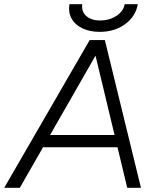

<svg xmlns="http://www.w3.org/2000/svg" viewBox="-52 -890 740 910"><path d="M373 -700H443L42 0H-32ZM383 -700H445L616 0H551ZM150 -250H520L510 -192H140ZM277 -870H338Q333 -836 356.5 -814.5Q380 -793 422 -793Q467 -793 500 -815Q533 -837 539 -870H601Q591 -812 541 -775.5Q491 -739 421 -739Q373 -739 338 -756Q303 -773 287 -802.5Q271 -832 277 -870Z"/></svg>

Font: Oak Sans Light Italic
Style: Regular
Weight: 400
Italic angle: -9.5°
Foundry: Erik Kennedy, Walven
Version: Version 1.000;Glyphs 3.1.2 (3151)